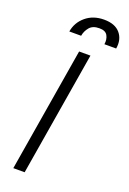

<svg xmlns="http://www.w3.org/2000/svg" viewBox="-175 -998 711 1057"><g transform="rotate(20 180.0 -469.5)"><path d="M238.3 -727.3 117.5 0H51.1L171.9 -727.3ZM83.5 -812.5Q92.7 -867.5 135.7 -903.4Q178.6 -939.3 242.2 -939.3Q306.5 -939.3 336.8 -903.4Q367.2 -867.5 358 -812.5H289.1Q293.7 -842.3 281.4 -864.2Q269.2 -886 233.7 -885.7Q195.3 -886 176.3 -863.5Q157.3 -840.9 152.7 -812.5Z"/></g></svg>

Font: Inter UI Light
Style: Italic
Weight: 300
Italic angle: 9.39999°
Designer: Rasmus Andersson
Foundry: rsms
Version: 3.2;8d6f07862